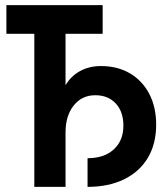

<svg xmlns="http://www.w3.org/2000/svg" viewBox="-20 -730 640 750"><path d="M114 0V-598H5V-710H381V-598H236V-397Q257 -433 293 -452.5Q329 -472 374 -472Q439 -472 487.5 -443.5Q536 -415 563 -363.5Q590 -312 590 -243Q590 -168 557.5 -113.5Q525 -59 464.5 -29.5Q404 0 322 0V-112Q387 -112 424.5 -146.5Q462 -181 462 -239Q462 -294 432 -326Q402 -358 352 -358Q300 -358 268 -318Q236 -278 236 -212V0Z"/></svg>

Font: Geist Mono
Style: Bold
Weight: 700
Monospace: yes
Designer: Basement.studio, Andrés Briganti, Mateo Zaragoza
Foundry: Basement.studio, Vercel, Andrés Briganti, Guido Ferreyra, Mateo Zaragoza
Version: Version 1.500; ttfautohint (v1.8.4.7-5d5b)